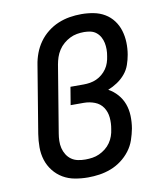

<svg xmlns="http://www.w3.org/2000/svg" viewBox="-84 -813 768 890"><g transform="rotate(-10 300.0 -367.5)"><path d="M259 8Q228 8 197.5 2.5Q167 -3 141.5 -18Q116 -33 97.5 -56.5Q79 -80 70 -108.5Q61 -137 61 -168.5Q61 -200 66 -231L118 -546Q122 -573 132 -600Q142 -627 159 -651Q176 -675 199.5 -693.5Q223 -712 249.5 -723Q276 -734 303.5 -738.5Q331 -743 359 -743Q388 -743 416.5 -737.5Q445 -732 468.5 -718Q492 -704 508.5 -682Q525 -660 533 -633.5Q541 -607 542 -578Q543 -549 538 -520Q534 -497 526 -474Q518 -451 502 -432Q486 -413 465 -399Q444 -385 421 -376Q445 -363 463.5 -342Q482 -321 491.5 -295Q501 -269 502 -239.5Q503 -210 498 -180Q493 -154 484 -127.5Q475 -101 457.5 -78Q440 -55 416.5 -37.5Q393 -20 366.5 -10Q340 0 313 4Q286 8 259 8ZM261 -76Q278 -76 294.5 -78.5Q311 -81 326.5 -88Q342 -95 356 -106Q370 -117 380 -131.5Q390 -146 395.5 -162Q401 -178 403 -194Q408 -221 405.5 -248Q403 -275 389 -296Q375 -317 350.5 -326.5Q326 -336 299 -336H237L251 -420H313Q328 -420 343.5 -422.5Q359 -425 373.5 -431.5Q388 -438 400.5 -448.5Q413 -459 422 -472Q431 -485 436 -500Q441 -515 443 -530Q446 -546 446 -562Q446 -578 443 -592.5Q440 -607 433 -620Q426 -633 414.5 -642.5Q403 -652 388 -655.5Q373 -659 357 -659Q340 -659 323 -656Q306 -653 290 -645Q274 -637 260 -625Q246 -613 236 -597.5Q226 -582 220.5 -565.5Q215 -549 212 -532L160 -217Q157 -200 156.5 -182Q156 -164 160 -147.5Q164 -131 173 -116.5Q182 -102 195.5 -92.5Q209 -83 226 -79.5Q243 -76 261 -76Z"/></g></svg>

Font: Iosevka Curly Slab MdExObl
Style: Regular
Weight: 500
Width: 7
Italic angle: -9°
Monospace: yes
Designer: Belleve Invis
Foundry: Belleve Invis
Version: Version 11.1.0; ttfautohint (v1.8.3)